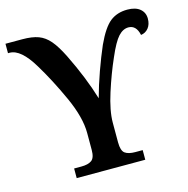

<svg xmlns="http://www.w3.org/2000/svg" viewBox="-108 -823 906 925"><g transform="rotate(-15 345.0 -360.5)"><path d="M162 -48H198Q232 -48 249.5 -60.5Q267 -73 267 -112V-197Q267 -275 219.5 -379.5Q172 -484 121 -568Q62 -667 6 -667H-2V-714H82Q131 -714 162 -702.5Q193 -691 217.5 -662.5Q242 -634 269 -580Q331 -454 364 -344Q380 -404 403.5 -469.5Q427 -535 450 -588Q486 -666 521 -693.5Q556 -721 607 -721Q648 -721 670 -702.5Q692 -684 692 -654Q692 -625 677.5 -607Q663 -589 640 -586Q629 -637 590 -637Q563 -637 539.5 -611.5Q516 -586 486 -516Q454 -444 426.5 -358Q399 -272 399 -213V-115Q399 -73 416 -60.5Q433 -48 467 -48H504V0H162Z"/></g></svg>

Font: Noto Serif SemiBold
Style: Regular
Weight: 600
Designer: Monotype Design Team
Foundry: Monotype Imaging Inc.
Version: Version 1.001